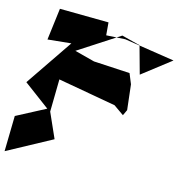

<svg xmlns="http://www.w3.org/2000/svg" viewBox="-120 -825 982 1028"><g transform="rotate(15 371.0 -311.5)"><path d="M574 -287 558 -426 535 -482 335 -493 224 -522 446 -666 548 -640 590 -488 745 -608 466 -651 362 -645 356 -715 86 -718 64 -542 193 -555 14 -292 159 -184 1 -101 -3 95 239 -36 178 -173 181 -352 502 -295 559 -255Z"/></g></svg>

Font: Asimov Silicon
Style: Regular
Weight: 400
Designer: Google
Version: Version 2.000980; 2014